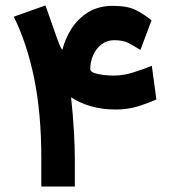

<svg xmlns="http://www.w3.org/2000/svg" viewBox="-20 -679 623 699"><path d="M145.5 -659.2 187.5 -540Q195.8 -516.6 199.7 -509Q203.6 -501.5 207 -497.6Q216.8 -537.6 240.2 -574.5Q263.7 -611.3 301.3 -634.5Q338.9 -657.7 391.1 -657.7Q446.3 -657.7 477.1 -641.1Q507.8 -624.5 531.7 -605L491.2 -497.1Q469.7 -510.7 449.2 -521.7Q428.7 -532.7 396.5 -532.7Q369.1 -532.7 349.4 -517.3Q329.6 -502 319.1 -478Q308.6 -454.1 308.6 -427.7Q308.6 -418.5 323.2 -413.3Q337.9 -408.2 357.7 -406Q377.4 -403.8 392.6 -403.8Q429.7 -403.8 465.3 -415.3Q501 -426.8 532.7 -439.5L549.3 -316.9Q515.1 -301.8 479.2 -291Q443.4 -280.3 402.8 -280.3Q350.6 -280.3 309.8 -292.5Q269 -304.7 238.8 -324.7Q245.6 -262.7 249 -203.4Q252.4 -144 252.4 -100.1V0H130.4V-101.6Q130.4 -266.6 104.5 -393.3Q78.6 -520 30.3 -618.2Z"/></svg>

Font: Vazir FD
Style: Bold-FD
Weight: 700
Designer: Saber Rastikerdar
Foundry: Saber Rastikerdar
Version: Version 30.1.0